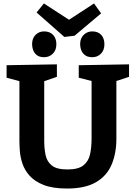

<svg xmlns="http://www.w3.org/2000/svg" viewBox="-20 -1075 782 1107"><path d="M434 -699 724 -704V-632L651 -608V-275Q651 -191 623.5 -126Q596 -61 533.5 -24.5Q471 12 367 12Q284 12 232 -8.5Q180 -29 151 -61.5Q122 -94 109.5 -131.5Q97 -169 94.5 -203.5Q92 -238 92 -262V-607L18 -627V-699L308 -704V-632L235 -607V-262Q235 -218 243 -180.5Q251 -143 279 -120.5Q307 -98 369 -98Q432 -98 461.5 -122Q491 -146 499.5 -186.5Q508 -227 508 -275V-608L434 -627ZM522 -1055 563 -998 410 -869 351 -862 191 -1003 233 -1055 378 -961ZM512 -745Q479 -745 461 -765Q443 -785 442 -820Q442 -854 462.5 -874Q483 -894 512 -894Q545 -894 563.5 -874Q582 -854 582 -820Q582 -785 561.5 -765Q541 -745 512 -745ZM234 -745Q201 -745 183.5 -765Q166 -785 165 -820Q165 -854 185 -874Q205 -894 234 -894Q267 -894 286 -874Q305 -854 305 -820Q305 -785 284 -765Q263 -745 234 -745Z"/></svg>

Font: Bitter
Style: Bold
Weight: 700
Designer: Sol Matas, and Bitter project Authors
Foundry: Sol Matas
Version: Version 2.001